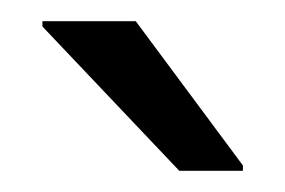

<svg xmlns="http://www.w3.org/2000/svg" viewBox="-20 -755 269 181"><path d="M20 -730 149 -594H209V-599L108 -735H20Z"/></svg>

Font: Saira UNSAM
Style: Regular
Weight: 400
Designer: Hector Gatti with collaboration of the Omnibus-Type team
Foundry: Omnibus-Type
Version: Version 0.072;PS 000.072;hotconv 1.0.88;makeotf.lib2.5.64775